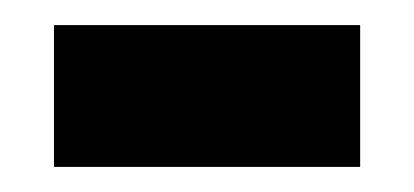

<svg xmlns="http://www.w3.org/2000/svg" viewBox="-20 -349 330 153"><path d="M23 -216V-329H267V-216Z"/></svg>

Font: Noto Serif SemiCondensed ExtraBold
Style: Regular
Weight: 800
Width: 4
Designer: Monotype Design Team
Foundry: Monotype Imaging Inc.
Version: Version 2.015